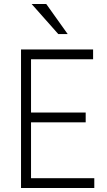

<svg xmlns="http://www.w3.org/2000/svg" viewBox="-20 -942 535 959"><path d="M318 -772H271L138 -922H211ZM451 -3H85V-695H445V-646H135V-380H408V-331H135V-52H451Z"/></svg>

Font: LXGW 975 Gothic SC 200W
Style: Regular
Weight: 200
Version: Version 2.01;February 25, 2021